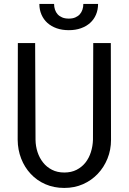

<svg xmlns="http://www.w3.org/2000/svg" viewBox="-20 -925 640 955"><path d="M531.2 -710.9H443.8L442.4 -229.5Q441.4 -197.8 432.1 -168.5Q422.9 -139.2 405.3 -116.7Q387.2 -93.8 360.8 -80.3Q334.5 -66.9 299.8 -66.9Q265.1 -66.9 238.5 -80.6Q211.9 -94.2 194.3 -116.7Q176.3 -139.2 166.7 -168.5Q157.2 -197.8 156.7 -229.5L154.8 -710.9H68.8L67.9 -229.5Q68.4 -179.7 85.4 -136Q102.5 -92.3 132.8 -60.1Q163.1 -27.3 205.6 -8.8Q248 9.8 299.8 9.8Q350.6 9.8 393.1 -9Q435.5 -27.8 466.3 -60.5Q497.1 -92.8 514.6 -136.2Q532.2 -179.7 532.2 -229.5ZM467.8 -905.3H394.5Q394.5 -890.6 390.1 -877.2Q385.7 -863.8 377 -854Q368.2 -844.2 354.7 -838.4Q341.3 -832.5 322.3 -832.5Q302.7 -832.5 289.1 -838.4Q275.4 -844.2 266.6 -854Q257.8 -863.8 253.4 -877.2Q249 -890.6 249 -905.3H175.8Q175.8 -876.5 186.3 -852.3Q196.8 -828.1 215.8 -811Q234.9 -793.9 261.7 -784.4Q288.6 -774.9 322.3 -774.9Q355.5 -774.9 382.3 -784.4Q409.2 -793.9 428.2 -811Q447.3 -828.1 457.5 -852.3Q467.8 -876.5 467.8 -905.3Z"/></svg>

Font: Roboto Mono
Style: Regular
Weight: 400
Monospace: yes
Designer: Google
Version: Version 3.000